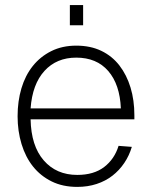

<svg xmlns="http://www.w3.org/2000/svg" viewBox="-20 -721 596 753"><path d="M283 12Q226 12 182.5 -9.5Q139 -31 109.5 -68Q80 -105 64.5 -156Q49 -207 49 -265Q49 -324 64 -374.5Q79 -425 108.5 -462Q138 -499 181 -520.5Q224 -542 279 -542Q335 -542 377.5 -521.5Q420 -501 448.5 -464Q477 -427 492 -377.5Q507 -328 507 -269V-253H100Q102 -149 151.5 -92Q201 -35 283 -35Q348 -35 388.5 -66Q429 -97 445 -149L497 -145Q487 -111 467.5 -82Q448 -53 421 -32Q394 -11 359 0.5Q324 12 283 12ZM454 -296Q450 -390 404.5 -442.5Q359 -495 279 -495Q202 -495 154.5 -443Q107 -391 100 -296ZM254 -622V-701H306V-622Z"/></svg>

Font: Geist ExtLt
Style: Regular
Weight: 400
Designer: Basement.studio, Andrés Briganti, Mateo Zaragoza
Foundry: Basement.studio, Vercel, Andrés Briganti, Guido Ferreyra, Mateo Zaragoza
Version: Version 1.401